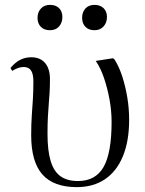

<svg xmlns="http://www.w3.org/2000/svg" viewBox="-20 -754 595 788"><path d="M295 14Q200 14 154 -38Q108 -90 108 -199Q108 -246 110.5 -280.5Q113 -315 115 -347.5Q117 -380 117 -420Q117 -450 107.5 -464.5Q98 -479 77 -479Q66 -479 54.5 -475Q43 -471 30 -463L23 -475Q42 -498 63 -508.5Q84 -519 108 -519Q145 -519 165 -495.5Q185 -472 185 -429Q185 -398 183.5 -373.5Q182 -349 180 -325.5Q178 -302 176.5 -273.5Q175 -245 175 -204Q175 -136 188 -93Q201 -50 228.5 -30.5Q256 -11 300 -11Q372 -11 405 -68.5Q438 -126 438 -254Q438 -299 429.5 -345.5Q421 -392 407 -433.5Q393 -475 373 -504L444 -515L450 -510Q469 -480 482 -439.5Q495 -399 502.5 -354Q510 -309 510 -262Q510 -175 484.5 -113Q459 -51 411 -18.5Q363 14 295 14ZM368 -630Q344 -630 330.5 -644Q317 -658 317 -681Q317 -704 330.5 -719Q344 -734 368 -734Q391 -734 405 -720.5Q419 -707 419 -684Q419 -661 405 -645.5Q391 -630 368 -630ZM185 -630Q161 -630 147.5 -644Q134 -658 134 -681Q134 -704 148 -719Q162 -734 185 -734Q209 -734 222.5 -720.5Q236 -707 236 -684Q236 -661 222.5 -645.5Q209 -630 185 -630Z"/></svg>

Font: Literata 60pt Light
Style: Regular
Weight: 300
Designer: Latin by Veronika Burian and Jose Scaglione. Greek by Irene Vlachou. Cyrillic by Vera Evstafieva.
Foundry: TypeTogether
Version: Version 3.103;gftools[0.9.29]